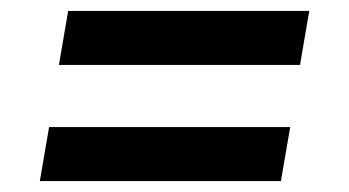

<svg xmlns="http://www.w3.org/2000/svg" viewBox="-20 -516 640 352"><path d="M88 -397 105 -496H547L530 -397ZM53 -184 70 -283H512L495 -184Z"/></svg>

Font: Iosevka XBd Ex Obl
Style: Regular
Weight: 800
Width: 7
Italic angle: -9°
Monospace: yes
Designer: Belleve Invis
Foundry: Belleve Invis
Version: Version 32.5.0; ttfautohint (v1.8.4)